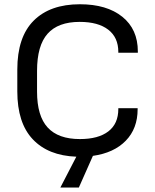

<svg xmlns="http://www.w3.org/2000/svg" viewBox="-20 -720 720 893"><path d="M530.3 -474.6V-478.5Q530.3 -545.9 483.4 -582Q436.5 -618.2 350.6 -618.2Q250 -618.2 201.2 -563Q152.3 -507.8 152.3 -390.6V-293.9Q152.3 -180.7 201.7 -127Q251 -73.2 351.6 -73.2Q437.5 -73.2 483.9 -108.9Q530.3 -144.5 530.3 -212.9V-216.8H620.1V-211.9Q620.1 -122.1 564.9 -65.4Q509.8 -8.8 412.1 4.9L346.7 152.3H260.7L335 8.8Q204.1 3.9 132.3 -72.3Q60.5 -148.4 60.5 -294.9V-396.5Q60.5 -547.9 136.7 -624Q212.9 -700.2 351.6 -700.2Q476.6 -700.2 548.8 -642.1Q621.1 -584 621.1 -480.5V-474.6Z"/></svg>

Font: Dinish Expanded
Style: Regular
Weight: 400
Width: 7
Designer: Charles Nix
Foundry: Playbeing
Version: Version 2.005; ttfautohint (v1.8.3)